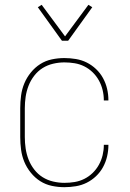

<svg xmlns="http://www.w3.org/2000/svg" viewBox="-20 -769 540 797"><path d="M247 8Q221 8 195 2.5Q169 -3 147 -17Q125 -31 108 -52Q91 -73 81 -97Q71 -121 67.5 -147.5Q64 -174 64 -200V-320Q64 -346 67.5 -372.5Q71 -399 81 -423Q91 -447 108 -468Q125 -489 147 -503Q169 -517 195 -522.5Q221 -528 247 -528Q271 -528 295 -524Q319 -520 340 -509.5Q361 -499 378.5 -482.5Q396 -466 407.5 -445Q419 -424 424.5 -400.5Q430 -377 430 -353V-352H411V-353Q411 -374 406 -395Q401 -416 390.5 -435Q380 -454 364.5 -469Q349 -484 330 -493.5Q311 -503 290 -506.5Q269 -510 247 -510Q224 -510 200.5 -504.5Q177 -499 157 -486.5Q137 -474 122 -454.5Q107 -435 98.5 -413Q90 -391 86.5 -367.5Q83 -344 83 -320V-200Q83 -176 86.5 -152.5Q90 -129 98.5 -107Q107 -85 122 -65.5Q137 -46 157 -33.5Q177 -21 200.5 -15.5Q224 -10 247 -10Q269 -10 290 -13.5Q311 -17 330 -26.5Q349 -36 364.5 -51Q380 -66 390.5 -85Q401 -104 406 -125Q411 -146 411 -167V-168H430V-167Q430 -143 424.5 -119.5Q419 -96 407.5 -75Q396 -54 378.5 -37.5Q361 -21 340 -10.5Q319 0 295 4Q271 8 247 8ZM237 -600 137 -739 153 -749 250 -618 347 -749 363 -739 263 -600Z"/></svg>

Font: Iosevka Curly Thin
Style: Regular
Weight: 100
Monospace: yes
Designer: Belleve Invis
Foundry: Belleve Invis
Version: Version 22.1.2; ttfautohint (v1.8.4)